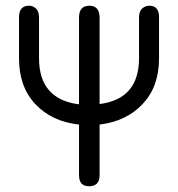

<svg xmlns="http://www.w3.org/2000/svg" viewBox="-20 -648 626 675"><path d="M468.8 -585.9V-443.4C468.8 -347.7 422.5 -293.9 330.1 -282.2V-585.9C330.1 -613.9 318 -627.9 293.9 -627.9C269.9 -627.9 257.8 -613.9 257.8 -585.9V-281.2C164.1 -293 117.2 -347 117.2 -443.4V-585.9C117.2 -600.9 113.6 -611.7 106.4 -618.2C99.3 -624.7 91.1 -627.9 82 -627.9C58.6 -627.9 46.9 -614.6 46.9 -587.9V-442.4C46.9 -376 66.1 -322.4 104.5 -281.7C142.9 -241 194 -217.1 257.8 -210V-32.2C257.8 -6.2 269.5 6.8 293 6.8C317.7 6.8 330.1 -6.2 330.1 -32.2V-210C393.2 -217.8 443.8 -242 481.9 -282.7C520 -323.4 539.1 -376.6 539.1 -442.4V-587.9C539.1 -614.6 527.7 -627.9 504.9 -627.9C495.8 -627.9 487.5 -624.7 480 -618.2C472.5 -611.7 468.8 -600.9 468.8 -585.9Z"/></svg>

Font: Jura
Style: DemiBold
Weight: 600
Version: Version 2.5.1